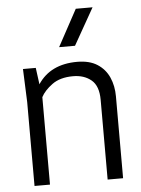

<svg xmlns="http://www.w3.org/2000/svg" viewBox="-55 -823 637 866"><g transform="rotate(-5 264.0 -390.0)"><path d="M467 0H397V-361Q397 -424 364.5 -451Q332 -478 282 -478Q223 -478 187 -451.5Q151 -425 136 -396V0H66V-380L60 -530H118L128 -455Q185 -541 306 -541Q362 -541 397.5 -518Q433 -495 450 -456.5Q467 -418 467 -371ZM303 -614H231L321 -780H397Z"/></g></svg>

Font: Tanohe Sans
Style: Regular
Weight: 400
Designer: Village Type and Design LLC & Cristiano Sobral
Foundry: Cooper Hewitt Smithsonian Design Museum
Version: Version 1.00;September 29, 2021;FontCreator 13.0.0.2655 64-b